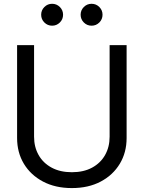

<svg xmlns="http://www.w3.org/2000/svg" viewBox="-20 -961 743 993"><path d="M351.6 11.7Q266.1 11.7 202.4 -22Q138.7 -55.7 103.5 -114Q68.4 -172.4 68.4 -247.1V-727.5H156.2V-253.9Q156.2 -200.7 179.7 -159.2Q203.1 -117.7 247.1 -94Q291 -70.3 351.6 -70.3Q412.6 -70.3 456.3 -94Q500 -117.7 523.4 -159.2Q546.9 -200.7 546.9 -253.9V-727.5H634.8V-247.1Q634.8 -172.4 599.6 -114Q564.5 -55.7 501 -22Q437.5 11.7 351.6 11.7ZM249.5 -828.1Q226.1 -828.1 209.5 -844.7Q192.9 -861.3 192.9 -884.8Q192.9 -908.2 209.5 -924.8Q226.1 -941.4 249.5 -941.4Q272.9 -941.4 289.6 -924.8Q306.2 -908.2 306.2 -884.8Q306.2 -861.3 289.6 -844.7Q272.9 -828.1 249.5 -828.1ZM453.6 -828.1Q430.2 -828.1 413.6 -844.7Q397 -861.3 397 -884.8Q397 -908.2 413.6 -924.8Q430.2 -941.4 453.6 -941.4Q477.1 -941.4 493.7 -924.8Q510.3 -908.2 510.3 -884.8Q510.3 -861.3 493.7 -844.7Q477.1 -828.1 453.6 -828.1Z"/></svg>

Font: Inter Display
Style: Regular
Weight: 400
Designer: Rasmus Andersson
Foundry: rsms
Version: Version 4.001;git-9221beed3